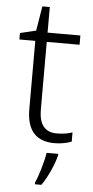

<svg xmlns="http://www.w3.org/2000/svg" viewBox="-59 -694 459 950"><g transform="rotate(5 170.0 -219.0)"><path d="M238 -39C177 -39 149 -77 149 -151V-486H312V-532H149V-659H112L92 -537L13 -518V-486H92V-148C92 -37 142 10 231 10C264 10 295 3 315 -5V-51C296 -44 268 -39 238 -39ZM254 68V61H196C190 104 167 180 152 212V221H184C216 176 243 112 254 68Z"/></g></svg>

Font: Noto Sans Gujarati Light
Style: Regular
Weight: 300
Designer: Jelle Bosma - Monotype Design Team, Universal Thirst
Foundry: Monotype Imaging Inc.
Version: Version 2.106